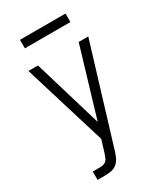

<svg xmlns="http://www.w3.org/2000/svg" viewBox="-222 -789 944 1095"><g transform="rotate(-30 250.0 -241.5)"><path d="M84 215V160H135Q145 160 155.5 157Q166 154 173.5 146.5Q181 139 185 129Q189 119 192 109L193 108L219 23L53 -520H116L250 -71L384 -520H447L257 104L251 124Q245 143 236 162Q227 181 211.5 194Q196 207 175.5 211Q155 215 135 215ZM100 -642V-698H400V-642Z"/></g></svg>

Font: Iosevka SS18 Light
Style: Regular
Weight: 300
Monospace: yes
Designer: Belleve Invis
Foundry: Belleve Invis
Version: Version 25.1.1; ttfautohint (v1.8.4)